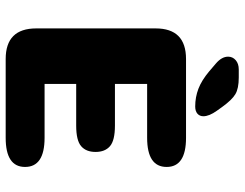

<svg xmlns="http://www.w3.org/2000/svg" viewBox="-110 -730 840 659"><g transform="rotate(90 309.5 -400.0)"><path d="M552.5 -552.5Q552.5 -485.5 452.5 -485.5H267.5V-375H410.5Q461.5 -375 481.2 -358Q501 -341 501 -308.5Q501 -276 481.2 -259Q461.5 -242 410.5 -242H267.5V-133.5H452.5Q552.5 -133.5 552.5 -66.5Q552.5 0 452.5 0H182Q77 0 77 -105V-514.5Q77 -619 182 -619H452.5Q552.5 -619 552.5 -552.5ZM345 -650.5Q313 -650.5 284.2 -661.5Q255.5 -672.5 225 -698L197.5 -721.5Q174 -741.5 174 -763.5Q174 -779 186 -789.5Q198 -800 218 -800H245.5Q283.5 -800 303 -788.2Q322.5 -776.5 347 -742.5L359.5 -725Q378.5 -698.5 378.5 -678.5Q378.5 -666 369.8 -658.2Q361 -650.5 345 -650.5Z"/></g></svg>

Font: Sono ExtraLight Monospace ExtraBold
Style: Regular
Weight: 800
Version: Version 2.112